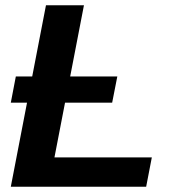

<svg xmlns="http://www.w3.org/2000/svg" viewBox="-20 -708 651 728"><path d="M40 -418H102.1L154.3 -688H298.3L246.1 -418H424.8L405.3 -318.8H226.6L186.5 -111.3H555.7L534.2 0H21L82.5 -318.8H21Z"/></svg>

Font: Arimo
Style: Italic
Weight: 400
Italic angle: -12°
Designer: Steve Matteson
Foundry: Monotype Imaging Inc.
Version: Version 1.33